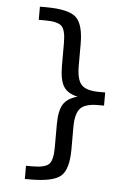

<svg xmlns="http://www.w3.org/2000/svg" viewBox="-54 -673 608 851"><g transform="rotate(5 250.0 -247.5)"><path d="M88.9 77.1H117.2Q173.8 77.1 191.4 59.1Q209 41 209 -15.6V-116.2Q209 -178.7 227.1 -207.5Q245.1 -236.3 290 -248Q245.1 -257.8 227.1 -286.6Q209 -315.4 209 -378.9V-479.5Q209 -536.1 191.4 -554.2Q173.8 -572.3 117.2 -572.3H88.9V-630.9H114.3Q215.8 -630.9 249.5 -600.6Q283.2 -570.3 283.2 -481.4V-383.8Q283.2 -323.2 304.7 -300.3Q326.2 -277.3 383.8 -277.3H410.2V-218.8H383.8Q326.2 -218.8 304.7 -195.3Q283.2 -171.9 283.2 -111.3V-13.7Q283.2 75.2 249.5 105.5Q215.8 135.7 114.3 135.7H88.9Z"/></g></svg>

Font: BabelStone Flags
Style: Regular
Weight: 400
Designer: Andrew West
Foundry: BabelStone
Version: Version 4.12